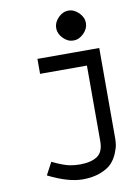

<svg xmlns="http://www.w3.org/2000/svg" viewBox="-105 -819 829 1138"><g transform="rotate(-10 309.0 -250.0)"><path d="M326.5 -722Q354 -750 388 -750Q422 -750 450 -722Q478 -694 478 -660Q478 -626 450 -598Q422 -570 388 -570Q354 -570 326.5 -598Q299 -626 299 -660Q299 -694 326.5 -722ZM299 250Q213 250 93 190L133 115Q201 148 241 155Q268 160 299 160Q364 160 402 135.5Q440 111 440 45V-410H158V-500H530V45Q530 63 527 83Q524 103 510.5 135Q497 167 474 191Q451 215 405.5 232.5Q360 250 299 250Z"/></g></svg>

Font: Hermit
Style: Regular
Weight: 400
Designer: Pablo Caro
Version: Version 2.000;PS 002.000;hotconv 1.0.88;makeotf.lib2.5.64775